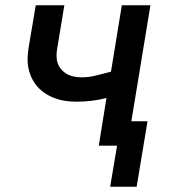

<svg xmlns="http://www.w3.org/2000/svg" viewBox="-20 -550 640 725"><path d="M396 155 422 0H353L382 -180Q355 -173 326.5 -169.5Q298 -166 270 -166Q248 -166 227 -169Q206 -172 186 -179.5Q166 -187 149 -198.5Q132 -210 119 -225.5Q106 -241 97.5 -260.5Q89 -280 86 -301Q83 -322 85 -344Q87 -366 91 -388L115 -530H223L197 -373Q194 -358 193.5 -343Q193 -328 197 -314Q201 -300 210.5 -289Q220 -278 232 -271Q244 -264 258.5 -261Q273 -258 288 -258Q316 -258 343 -265Q370 -272 398 -279H399L440 -530H548L476 -92H537L496 155Z"/></svg>

Font: Iosevka Curly SmBdExObl
Style: Regular
Weight: 600
Width: 7
Italic angle: -9°
Monospace: yes
Designer: Belleve Invis
Foundry: Belleve Invis
Version: Version 11.1.0; ttfautohint (v1.8.3)